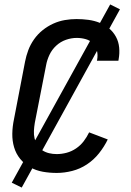

<svg xmlns="http://www.w3.org/2000/svg" viewBox="-20 -768 590 866"><path d="M236 12Q203 12 172.5 6.5Q142 1 115.5 -14Q89 -29 70.5 -52Q52 -75 43.5 -104Q35 -133 35.5 -165Q36 -197 43 -230L93 -490Q98 -516 107.5 -541.5Q117 -567 133.5 -590.5Q150 -614 172.5 -632Q195 -650 220.5 -661.5Q246 -673 272.5 -677.5Q299 -682 325 -682Q352 -682 378.5 -678.5Q405 -675 429 -665.5Q453 -656 472 -640Q491 -624 503 -602Q515 -580 517.5 -553.5Q520 -527 515 -500L514 -494H417L418 -498Q422 -519 417.5 -539Q413 -559 399.5 -572.5Q386 -586 366.5 -591.5Q347 -597 326 -597Q302 -597 277.5 -588.5Q253 -580 233.5 -562Q214 -544 203 -520.5Q192 -497 188 -474L137 -214Q134 -196 133 -178Q132 -160 136 -143.5Q140 -127 148.5 -113Q157 -99 171 -90Q185 -81 201.5 -77Q218 -73 236 -73Q258 -73 280.5 -79Q303 -85 323 -98.5Q343 -112 357.5 -131Q372 -150 382 -171L466 -139Q450 -106 426.5 -76.5Q403 -47 372 -26.5Q341 -6 305.5 3Q270 12 236 12ZM78 78 33 56 477 -748 521 -726Z"/></svg>

Font: Lode Dark Term
Style: Bold Italic
Weight: 700
Italic angle: -11°
Monospace: yes
Designer: Belleve Invis
Foundry: Belleve Invis
Version: Version 29.2.0